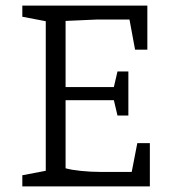

<svg xmlns="http://www.w3.org/2000/svg" viewBox="-20 -668 610 688"><path d="M60 0V-40L144 -56V-592L60 -608V-648H508V-490H464L444 -598H327L215 -593V-356H388L401 -412H440V-254H401L388 -309H215V-65Q236 -59 271 -55.5Q306 -52 338 -52H452L472 -155H517V0Z"/></svg>

Font: Faustina Light
Style: Regular
Weight: 300
Designer: Alfonso Garcia
Foundry: http://www.omnibus-type.com
Version: Version 1.200